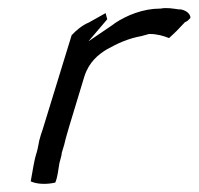

<svg xmlns="http://www.w3.org/2000/svg" viewBox="-20 -475 485 469"><path d="M76 -132C74 -124 73 -114 70 -104C62 -79 60 -57 55 -32C70 -25 93 -24 115 -29C121 -43 122 -59 125 -76L130 -95C130 -96 131 -101 131 -102L137 -122C140 -136 145 -152 149 -166L186 -288C197 -323 220 -342 242 -355C267 -369 293 -381 326 -387L344 -392H345C365 -392 380 -387 393 -382C399 -387 403 -392 411 -399L432 -421C438 -423 439 -425 445 -431C446 -436 441 -448 422 -452H417C403 -454 387 -457 372 -454H371C330 -454 290 -438 260 -418L259 -417C257 -416 257 -415 249 -410L196 -374L242 -428C241 -432 239 -438 238 -443L197 -420C182 -414 166 -401 155 -389L84 -158C81 -149 78 -141 76 -132ZM135 -116Z"/></svg>

Font: SolarCharger
Style: 352
Weight: 300
Designer: Mew Too
Foundry: Cannot Into Space Fonts/KineticPlasma Fonts
Version: Version 1.100